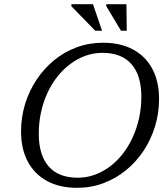

<svg xmlns="http://www.w3.org/2000/svg" viewBox="-20 -891 793 921"><path d="M166 -249.5Q166 -147 213.5 -92.8Q261 -38.5 352.5 -38.5Q394.5 -38.5 433.2 -52.2Q472 -66 506.2 -91.5Q540.5 -117 568.2 -152.2Q596 -187.5 616 -231Q636 -274.5 647 -324Q658 -373.5 658 -427Q658 -529.5 610.5 -583.5Q563 -637.5 471.5 -637.5Q429.5 -637.5 390.8 -623.8Q352 -610 317.8 -584.5Q283.5 -559 255.5 -523.8Q227.5 -488.5 207.5 -445.2Q187.5 -402 176.8 -352.5Q166 -303 166 -249.5ZM743 -416Q743 -348 723.8 -285Q704.5 -222 669 -168.2Q633.5 -114.5 584.5 -74.5Q535.5 -34.5 476 -12.2Q416.5 10 349.5 10Q266.5 10 206.2 -22.5Q146 -55 113.5 -115.5Q81 -176 81 -260.5Q81 -328.5 100.2 -391.5Q119.5 -454.5 155 -508Q190.5 -561.5 239.2 -601.8Q288 -642 347.5 -664Q407 -686 474.5 -686Q557.5 -686 617.8 -653.8Q678 -621.5 710.5 -561Q743 -500.5 743 -416ZM469.5 -743.5H437L322 -861.5L323 -871H426ZM588 -743.5H560.5L489.5 -862L490 -871H586.5Z"/></svg>

Font: Newsreader 16pt 16pt
Style: Italic
Weight: 400
Italic angle: -17°
Version: Version 1.003